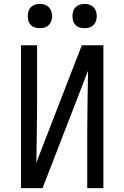

<svg xmlns="http://www.w3.org/2000/svg" viewBox="-20 -968 640 988"><path d="M88 0V-735H171V-441Q171 -364 169.5 -286.5Q168 -209 167 -131L401 -735H512V0H429V-294Q429 -371 430.5 -448.5Q432 -526 433 -604L199 0ZM415 -823Q402 -823 390 -826.5Q378 -830 369 -839Q360 -848 356.5 -860Q353 -872 353 -885Q353 -898 356.5 -910Q360 -922 369 -931Q378 -940 390 -944Q402 -948 415 -948Q428 -948 440 -944Q452 -940 461 -931Q470 -922 474 -910Q478 -898 478 -885Q478 -872 474 -860Q470 -848 461 -839Q452 -830 440 -826.5Q428 -823 415 -823ZM185 -823Q172 -823 160 -826.5Q148 -830 139 -839Q130 -848 126.5 -860Q123 -872 123 -885Q123 -898 126.5 -910Q130 -922 139 -931Q148 -940 160 -944Q172 -948 185 -948Q198 -948 210 -944Q222 -940 231 -931Q240 -922 244 -910Q248 -898 248 -885Q248 -872 244 -860Q240 -848 231 -839Q222 -830 210 -826.5Q198 -823 185 -823Z"/></svg>

Font: R Plex Mono
Style: Regular
Weight: 400
Monospace: yes
Designer: Belleve Invis
Foundry: Belleve Invis
Version: Version 31.8.0